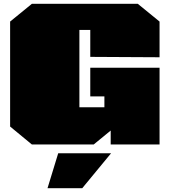

<svg xmlns="http://www.w3.org/2000/svg" viewBox="-20 -757 889 1006"><path d="M147 0 33 -94V-644L147 -737H702L816 -644V-457L453 -459V-600H396V-195H527V-252H453V-402H816V0H560V-73L471 0ZM229 229 285 46H562L411 229Z"/></svg>

Font: Tomorrow Black
Style: Regular
Weight: 900
Designer: Tony de Marco, Monica Rizzolli
Foundry: Just in Type
Version: Version 2.002